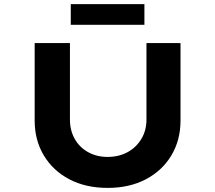

<svg xmlns="http://www.w3.org/2000/svg" viewBox="-20 -910 1048 936"><path d="M505 6Q398 6 318 -36Q238 -78 193.5 -152.5Q149 -227 149 -322V-700H321V-327Q321 -274 344.5 -232.5Q368 -191 410 -168Q452 -145 504 -145Q559 -145 601.5 -168Q644 -191 669 -232.5Q694 -274 694 -327V-700H860V-322Q860 -227 815.5 -152.5Q771 -78 691 -36Q611 6 505 6ZM325 -789V-890H684V-789Z"/></svg>

Font: Lexend Tera
Style: Bold
Weight: 700
Designer: Bonnie Shaver-Troup, Thomas Jockin
Foundry: Lexend
Version: Version 1.007